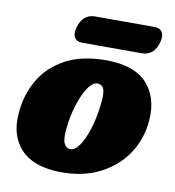

<svg xmlns="http://www.w3.org/2000/svg" viewBox="-76 -712 722 792"><g transform="rotate(10 285.0 -315.5)"><path d="M344 -474.5Q456.5 -472.5 508.5 -414.5Q560.5 -356.5 553 -261.5Q547.5 -184 506.2 -121.2Q465 -58.5 393 -22Q321 14.5 223.5 12.5Q112.5 9.5 60.8 -47.8Q9 -105 18 -199Q23.5 -273.5 59.8 -336.8Q96 -400 166.2 -438Q236.5 -476 344 -474.5ZM251.5 -87.5Q271 -86.5 289.8 -113Q308.5 -139.5 323 -184.5Q337.5 -229.5 344 -283Q351 -335 344.2 -353.8Q337.5 -372.5 319.5 -374Q297.5 -375.5 277.2 -345.2Q257 -315 242.5 -268.2Q228 -221.5 223 -173.5Q217.5 -125.5 226.2 -107Q235 -88.5 251.5 -87.5ZM191 -586Q198.5 -615 216 -629.8Q233.5 -644.5 256.5 -644.5H507.5Q530.5 -644.5 540 -629.5Q549.5 -614.5 542 -586.5Q534.5 -558 517 -543.2Q499.5 -528.5 476.5 -528.5H225.5Q202.5 -528.5 193 -543.5Q183.5 -558.5 191 -586Z"/></g></svg>

Font: Fraunces 72pt SuperSoft Black
Style: Italic
Weight: 900
Italic angle: -16°
Version: Version 1.000;[b76b70a41]